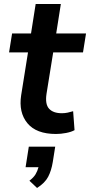

<svg xmlns="http://www.w3.org/2000/svg" viewBox="-20 -655 447 953"><path d="M258 10Q160 10 116 -43.5Q72 -97 85 -182L119 -395H25L40 -489H134L157 -635H282L259 -489H407L392 -395H244L211 -190Q203 -138 223.5 -115.5Q244 -93 287 -93Q302 -93 316 -96Q330 -99 343 -103L350 -9Q334 0 308 5Q282 10 258 10ZM164 278 126 242Q147 226 156.5 210Q166 194 171 175H107L123 73H254L242 149Q235 192 219 222.5Q203 253 164 278Z"/></svg>

Font: Nunito Sans
Style: Bold Italic
Weight: 700
Italic angle: -9°
Designer: Vernon Adams
Foundry: Vernon Adams
Version: Version 3.006; ttfautohint (v1.8.3)